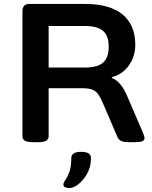

<svg xmlns="http://www.w3.org/2000/svg" viewBox="-20 -720 772 975"><path d="M148 2Q119 2 106.5 -5.5Q94 -13 94 -27V-663Q94 -700 129 -700H411Q538 -700 602.5 -646.5Q667 -593 667 -492Q667 -436 636 -390Q605 -344 548 -328V-324Q571 -316 591 -292Q611 -268 625 -234L706 -46Q714 -26 714 -18Q714 -7 701.5 -2.5Q689 2 661 2H631Q611 2 597 -3.5Q583 -9 576 -25L504 -193Q492 -222 480 -239.5Q468 -257 449.5 -264.5Q431 -272 399 -272H227V-27Q227 -13 214.5 -5.5Q202 2 173 2ZM227 -377H411Q475 -377 503.5 -402Q532 -427 532 -483Q532 -538 503.5 -563Q475 -588 411 -588H227ZM333 235Q322 235 312 231.5Q302 228 302 217Q302 207 312 193.5Q322 180 332 154Q342 128 342 83Q342 51 392 51Q442 51 442 83Q442 127 423 161Q404 195 378.5 215Q353 235 333 235Z"/></svg>

Font: Asap Expanded SemiBold
Style: Regular
Weight: 600
Width: 7
Designer: Pablo Cosgaya
Foundry: Omnibus-Type
Version: Version 3.001; ttfautohint (v1.8.4.7-5d5b)